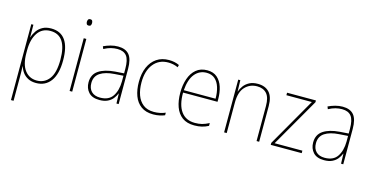

<svg xmlns="http://www.w3.org/2000/svg" viewBox="-90 -1267 3606 1857"><g transform="rotate(15 1713.5 -338.0)"><path d="M282 -631Q472 -631 472 -362Q472 -224 419.5 -153.5Q367 -83 274 -83Q227 -83 193.5 -100.5Q160 -118 139.5 -146Q119 -174 110 -206H108Q109 -181 109.5 -153.5Q110 -126 110 -97V139H84V-621H105L106 -496H108Q118 -530 139.5 -561Q161 -592 196 -611.5Q231 -631 282 -631ZM281 -606Q198 -606 154 -541Q110 -476 110 -368V-339Q110 -225 155 -166.5Q200 -108 275 -108Q352 -108 398.5 -169Q445 -230 445 -362Q445 -606 281 -606Z M623 -815Q639 -815 644 -805Q649 -795 649 -783Q649 -770 643.5 -760.5Q638 -751 622 -751Q608 -751 602.5 -760.5Q597 -770 597 -783Q597 -795 602.5 -805Q608 -815 623 -815ZM635 -621V-93H609V-621Z M952 -630Q1027 -630 1063.5 -587Q1100 -544 1100 -446V-93H1078L1075 -192H1073Q1062 -164 1042 -139Q1022 -114 989.5 -98.5Q957 -83 909 -83Q836 -83 800 -122.5Q764 -162 764 -222Q764 -301 823 -340.5Q882 -380 986 -388L1074 -394V-440Q1074 -530 1044.5 -567.5Q1015 -605 952 -605Q920 -605 887.5 -597Q855 -589 818 -569L808 -594Q842 -610 878.5 -620Q915 -630 952 -630ZM987 -364Q895 -358 843.5 -324Q792 -290 792 -222Q792 -168 822.5 -137.5Q853 -107 909 -107Q996 -107 1034.5 -164.5Q1073 -222 1074 -313V-370Z M1447 -83Q1373 -83 1325.5 -117.5Q1278 -152 1255.5 -212.5Q1233 -273 1233 -352Q1233 -437 1260.5 -499.5Q1288 -562 1339 -596.5Q1390 -631 1461 -631Q1519 -631 1565 -609L1559 -585Q1535 -596 1510.5 -601Q1486 -606 1461 -606Q1368 -606 1313.5 -538Q1259 -470 1259 -353Q1259 -283 1278.5 -228Q1298 -173 1339.5 -140.5Q1381 -108 1448 -108Q1478 -108 1507.5 -114Q1537 -120 1562 -131V-105Q1541 -96 1511 -89.5Q1481 -83 1447 -83Z M1845 -631Q1907 -631 1945 -597.5Q1983 -564 2000.5 -509Q2018 -454 2018 -388V-362H1673Q1672 -239 1719.5 -173.5Q1767 -108 1858 -108Q1898 -108 1929 -116Q1960 -124 1999 -144V-116Q1967 -99 1933.5 -91Q1900 -83 1858 -83Q1784 -83 1737.5 -117.5Q1691 -152 1669 -213Q1647 -274 1647 -354Q1647 -431 1668.5 -494Q1690 -557 1734 -594Q1778 -631 1845 -631ZM1845 -606Q1773 -606 1727.5 -550.5Q1682 -495 1674 -386H1992Q1992 -449 1976.5 -499Q1961 -549 1928.5 -577.5Q1896 -606 1845 -606Z M2351 -631Q2425 -631 2466 -587Q2507 -543 2507 -450V-93H2481V-445Q2481 -530 2446.5 -568Q2412 -606 2351 -606Q2278 -606 2230 -555Q2182 -504 2182 -398V-93H2156V-621H2177L2180 -509H2182Q2191 -539 2212 -567Q2233 -595 2267 -613Q2301 -631 2351 -631Z M2933 -93H2623V-113L2900 -596H2645V-621H2934V-603L2655 -118H2933Z M3201 -630Q3276 -630 3312.5 -587Q3349 -544 3349 -446V-93H3327L3324 -192H3322Q3311 -164 3291 -139Q3271 -114 3238.5 -98.5Q3206 -83 3158 -83Q3085 -83 3049 -122.5Q3013 -162 3013 -222Q3013 -301 3072 -340.5Q3131 -380 3235 -388L3323 -394V-440Q3323 -530 3293.5 -567.5Q3264 -605 3201 -605Q3169 -605 3136.5 -597Q3104 -589 3067 -569L3057 -594Q3091 -610 3127.5 -620Q3164 -630 3201 -630ZM3236 -364Q3144 -358 3092.5 -324Q3041 -290 3041 -222Q3041 -168 3071.5 -137.5Q3102 -107 3158 -107Q3245 -107 3283.5 -164.5Q3322 -222 3323 -313V-370Z"/></g></svg>

Font: Noto Sans Telugu UI SemiCondensed Thin
Style: Regular
Weight: 100
Width: 4
Designer: Jelle Bosma - Monotype Design Team
Foundry: Monotype Imaging Inc.
Version: Version 2.005; ttfautohint (v1.8.4.7-5d5b)